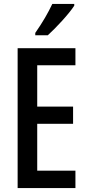

<svg xmlns="http://www.w3.org/2000/svg" viewBox="-20 -960 449 980"><path d="M359 -931V-940H247C226 -895 197 -845 160 -792V-780H224C266 -818 333 -890 359 -931ZM365 0V-89H170V-328H353V-416H170V-627H365V-714H70V0Z"/></svg>

Font: Noto Sans Armenian ExtraCondensed Medium
Style: Regular
Weight: 500
Width: 2
Designer: Monotype Design Team
Foundry: Monotype Imaging Inc.
Version: Version 2.008